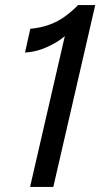

<svg xmlns="http://www.w3.org/2000/svg" viewBox="-20 -740 397 760"><path d="M99 0 249 -651 261 -621Q240 -597 211 -578Q182 -559 148.5 -546.5Q115 -534 79 -532L100 -626Q142 -630 176 -642.5Q210 -655 238 -675.5Q266 -696 289 -720H357L191 0Z"/></svg>

Font: Instrument Sans Condensed Medium
Style: Italic
Weight: 500
Width: 3
Italic angle: -13°
Designer: Rodrigo Fuenzalida
Foundry: fragTYPE
Version: Version 1.000;gftools[0.9.28]